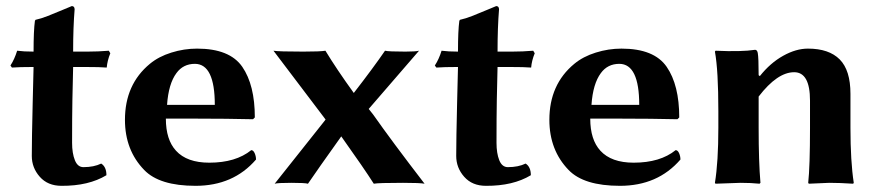

<svg xmlns="http://www.w3.org/2000/svg" viewBox="-20 -598 2889 628"><path d="M89.8 -429.2Q89.8 -498 94.2 -529.8L96.2 -533.2Q114.3 -537.1 136.2 -545.7Q158.2 -554.2 185.1 -565.7Q211.9 -577.1 214.8 -578.1Q223.6 -578.1 224.1 -567.9Q219.2 -508.8 219.2 -429.2H266.1Q301.3 -429.2 335.9 -432.1L340.8 -423.8Q331.1 -399.9 329.1 -377Q309.1 -378.9 256.8 -378.9H219.2L216.8 -272Q215.8 -217.3 215.8 -130.9Q215.8 -96.7 224.9 -74Q233.9 -51.3 252.9 -51.3Q287.1 -51.3 311 -63Q328.1 -52.2 328.1 -24.9Q270 10.3 181.2 9.8Q136.2 9.8 110.1 -19.8Q84 -49.3 84 -87.9Q84 -141.1 86.9 -261.2L89.8 -378.9Q43 -378.9 19 -377L14.2 -383.8Q27.3 -403.8 36.1 -432.1Q57.6 -429.2 89.8 -429.2Z M526.4 -254.9H682.6Q682.6 -388.7 617.7 -389.2Q579.1 -389.2 557.1 -358.9Q531.2 -324.2 526.4 -254.9ZM801.8 -106.9Q808.6 -106.9 813 -96.9Q817.4 -86.9 817.4 -76.2Q743.2 9.8 619.6 9.8Q501.5 9.8 451.7 -42Q388.7 -106.9 388.7 -206.1Q388.7 -321.8 470.2 -389.2Q499 -413.1 540.5 -426Q582 -439 624.5 -439Q731.4 -439 772.5 -379.4Q813.5 -319.8 813.5 -213.9L807.6 -208Q721.7 -210 622.1 -210H522.5Q522.5 -141.1 555.7 -105Q591.3 -65.9 664.6 -65.9Q751 -65.9 801.8 -106.9Z M1044.9 -207 1040.5 -212.9 874.5 -432.1Q890.6 -429.2 971.7 -429.2Q1027.8 -429.2 1044.4 -432.1Q1081.1 -371.6 1137.2 -293.9Q1202.6 -378.4 1239.3 -432.1Q1250.5 -429.2 1305.7 -429.2Q1339.8 -429.2 1350.6 -432.1L1186 -241.7L1200.7 -223.1Q1261.7 -136.2 1368.7 2.9Q1353.5 0 1298.3 0Q1217.3 0 1202.6 2.9Q1170.9 -46.9 1096.2 -151.9Q1018.1 -42.5 987.3 2.9Q977.5 0 933.6 0Q888.7 0 878.4 2.9L1042 -203.1Z M1478 -429.2Q1478 -498 1482.4 -529.8L1484.4 -533.2Q1502.4 -537.1 1524.4 -545.7Q1546.4 -554.2 1573.2 -565.7Q1600.1 -577.1 1603 -578.1Q1611.8 -578.1 1612.3 -567.9Q1607.4 -508.8 1607.4 -429.2H1654.3Q1689.5 -429.2 1724.1 -432.1L1729 -423.8Q1719.2 -399.9 1717.3 -377Q1697.3 -378.9 1645 -378.9H1607.4L1605 -272Q1604 -217.3 1604 -130.9Q1604 -96.7 1613 -74Q1622.1 -51.3 1641.1 -51.3Q1675.3 -51.3 1699.2 -63Q1716.3 -52.2 1716.3 -24.9Q1658.2 10.3 1569.3 9.8Q1524.4 9.8 1498.3 -19.8Q1472.2 -49.3 1472.2 -87.9Q1472.2 -141.1 1475.1 -261.2L1478 -378.9Q1431.2 -378.9 1407.2 -377L1402.3 -383.8Q1415.5 -403.8 1424.3 -432.1Q1445.8 -429.2 1478 -429.2Z M1914.6 -254.9H2070.8Q2070.8 -388.7 2005.9 -389.2Q1967.3 -389.2 1945.3 -358.9Q1919.4 -324.2 1914.6 -254.9ZM2189.9 -106.9Q2196.8 -106.9 2201.2 -96.9Q2205.6 -86.9 2205.6 -76.2Q2131.3 9.8 2007.8 9.8Q1889.6 9.8 1839.8 -42Q1776.9 -106.9 1776.9 -206.1Q1776.9 -321.8 1858.4 -389.2Q1887.2 -413.1 1928.7 -426Q1970.2 -439 2012.7 -439Q2119.6 -439 2160.6 -379.4Q2201.7 -319.8 2201.7 -213.9L2195.8 -208Q2109.9 -210 2010.3 -210H1910.6Q1910.6 -141.1 1943.8 -105Q1979.5 -65.9 2052.7 -65.9Q2139.2 -65.9 2189.9 -106.9Z M2761.7 -180.2Q2761.7 -70.3 2772.5 0L2770.5 2.9Q2726.6 0 2692.4 0Q2692.4 0 2625.5 2.9L2623.5 0Q2629.4 -53.2 2629.4 -180.2V-269Q2629.4 -361.8 2577.6 -361.8Q2522.5 -361.8 2461.4 -282.2V-180.2Q2461.4 -68.4 2467.3 0L2464.4 2.9Q2436.5 0 2402.3 0Q2402.3 0 2320.3 2.9L2318.4 0Q2329.6 -68.8 2329.6 -180.2V-234.9Q2329.6 -367.7 2318.4 -429.2L2320.3 -432.1Q2405.3 -428.2 2449.7 -435.1Q2456.5 -435.1 2458.5 -424.8Q2461.4 -409.2 2461.4 -352.1L2465.3 -349.1Q2499.5 -392.1 2541.5 -415.5Q2583.5 -439 2622.6 -439Q2691.4 -439 2726.6 -403.6Q2761.7 -368.2 2761.7 -291Z"/></svg>

Font: Linux Biolinum O
Style: Bold
Weight: 700
Designer: Philipp H. Poll
Foundry: Philipp H. Poll
Version: Version 1.3.2